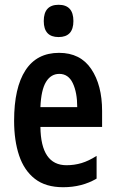

<svg xmlns="http://www.w3.org/2000/svg" viewBox="-20 -773 482 803"><path d="M227 -552Q316 -552 361.5 -484.5Q407 -417 407 -309V-242H149Q151 -82 258 -82Q291 -82 321 -91Q351 -100 384 -121V-26Q323 10 244 10Q171 10 126 -25Q81 -60 60 -122.5Q39 -185 39 -268Q39 -406 86.5 -479Q134 -552 227 -552ZM228 -464Q193 -464 172.5 -430.5Q152 -397 149 -325H303Q303 -386 284.5 -425Q266 -464 228 -464ZM225 -753Q287 -753 287 -685Q287 -618 225 -618Q163 -618 163 -685Q163 -753 225 -753Z"/></svg>

Font: Noto Sans Thai Looped ExtraCondensed SemiBold
Style: Regular
Weight: 600
Width: 2
Designer: Sasikarn Vongin, Ben Mitchell
Foundry: The Fontpad Ltd
Version: Version 1.001; ttfautohint (v1.8.4.7-5d5b)